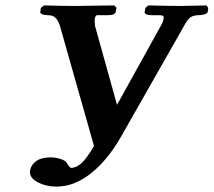

<svg xmlns="http://www.w3.org/2000/svg" viewBox="-20 -667 789 709"><path d="M242.2 -46.9Q260.3 -46.9 279.5 -63.2Q298.8 -79.6 327.1 -127.9L202.1 -568.8Q196.3 -588.9 186.3 -599.9Q176.3 -610.8 158.2 -610.8Q144.5 -610.8 136 -614.5Q127.4 -618.2 128.9 -623L130.9 -638.2L143.1 -647Q217.8 -645 257.8 -645L401.9 -647L410.2 -638.2L407.2 -623Q405.3 -610.8 376 -610.8H338.9Q333 -610.8 330.1 -599.1Q328.6 -585.9 331.1 -574.2H330.1L412.1 -279.8L575.2 -574.2Q582 -584.5 584 -598.1Q585.4 -606 582 -608.4Q578.6 -610.8 568.8 -610.8H540Q527.8 -610.8 520.5 -614.3Q513.2 -617.7 514.2 -623L517.1 -638.2L527.8 -647Q606 -645 647.9 -645L742.2 -647L749 -638.2L747.1 -623Q745.6 -617.2 734.9 -614Q724.1 -610.8 712.9 -610.8Q693.8 -610.8 682.6 -602.5Q671.4 -594.2 658.2 -568.8L426.8 -162.1Q378.4 -77.1 316.7 -27.6Q254.9 22 189 22Q150.9 22 120.8 6.8Q90.8 -8.3 90.8 -30.8V-37.1Q95.2 -59.6 114.5 -72.8Q133.8 -85.9 167 -85.9Q185.1 -85.9 203.4 -80.1Q221.7 -74.2 227.1 -64.9Q230 -59.1 235.1 -53Q240.2 -46.9 242.2 -46.9Z"/></svg>

Font: Linux Libertine G
Style: Semibold Italic
Weight: 600
Italic angle: -11.5°
Designer: Philipp H. Poll
Foundry: Philipp H. Poll
Version: Version 5.1.1